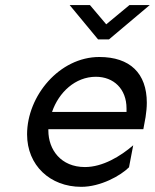

<svg xmlns="http://www.w3.org/2000/svg" viewBox="-20 -723 611 758"><path d="M358.4 -419.9C428.7 -419.9 479.5 -372.1 479.5 -294.9V-281.2H185.5C211.9 -358.4 277.3 -419.9 358.4 -419.9ZM372.1 -498C214.8 -498 86.9 -344.7 86.9 -192.4C86.9 -70.3 177.7 14.6 300.8 14.6C377 14.6 456.1 -29.3 489.3 -62.5L505.9 -149.4C456.1 -106.4 385.7 -63.5 315.4 -63.5C220.7 -63.5 170.9 -131.8 170.9 -208V-212.9H545.9L554.7 -260.7C557.6 -280.3 559.6 -298.8 559.6 -317.4C559.6 -433.6 493.2 -498 372.1 -498ZM410.2 -567.4 571.3 -703.1H491.2L399.4 -627L335 -703.1H254.9L367.2 -567.4Z"/></svg>

Font: Sen-gleads
Style: Italic
Weight: 400
Designer: Kosal Sen, Philatype
Foundry: Philatype
Version: Version 1.004; ttfautohint (v1.8.3)